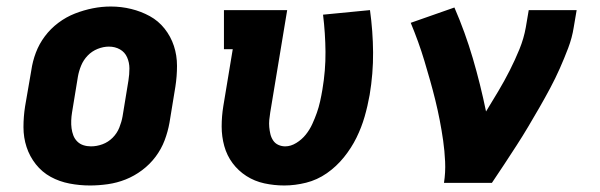

<svg xmlns="http://www.w3.org/2000/svg" viewBox="-20 -561 1840 589"><path d="M256 8Q224 8 193 2Q162 -4 135.5 -18.5Q109 -33 90 -57Q71 -81 61.5 -110Q52 -139 52 -171Q52 -203 57 -235L76 -345Q80 -373 90 -399.5Q100 -426 117.5 -449.5Q135 -473 159 -491Q183 -509 210 -519.5Q237 -530 264.5 -535.5Q292 -541 320 -541Q352 -541 382.5 -533.5Q413 -526 439.5 -511.5Q466 -497 485 -473Q504 -449 513.5 -420Q523 -391 523 -359Q523 -327 518 -295L500 -185Q495 -157 485 -130.5Q475 -104 457.5 -80.5Q440 -57 416 -39Q392 -21 365.5 -10.5Q339 0 311 4Q283 8 256 8ZM259 -112Q277 -112 294.5 -118.5Q312 -125 325.5 -138.5Q339 -152 346 -169.5Q353 -187 356 -204L374 -314Q377 -333 377 -351Q377 -369 370 -385Q363 -401 348 -409.5Q333 -418 314 -418Q297 -418 279.5 -411Q262 -404 249 -390.5Q236 -377 229 -360Q222 -343 219 -326L201 -216Q199 -204 198.5 -191.5Q198 -179 199.5 -167.5Q201 -156 205 -145.5Q209 -135 217 -127Q225 -119 236 -115.5Q247 -112 259 -112Z M852 8Q821 8 791 1.5Q761 -5 736 -21Q711 -37 693.5 -60.5Q676 -84 668 -113Q660 -142 660 -173Q660 -204 665 -235L694 -410H667V-530H861L809 -216Q807 -204 806 -193Q805 -182 806 -171Q807 -160 809.5 -149.5Q812 -139 818 -130Q824 -121 834 -116.5Q844 -112 855 -112Q872 -112 889 -122.5Q906 -133 918 -148Q930 -163 938 -180.5Q946 -198 952 -215Q958 -232 962 -250Q966 -268 969 -286Q979 -345 978.5 -402Q978 -459 971 -516L1115 -530Q1124 -465 1124.5 -400.5Q1125 -336 1114 -270Q1108 -236 1098.5 -203Q1089 -170 1073.5 -138.5Q1058 -107 1035 -78.5Q1012 -50 982.5 -29.5Q953 -9 919 -0.5Q885 8 852 8Z M1342 0Q1347 -32 1345.5 -65Q1344 -98 1339.5 -129.5Q1335 -161 1329 -192Q1323 -223 1315.5 -253.5Q1308 -284 1299.5 -314Q1291 -344 1282 -374Q1273 -404 1262.5 -433Q1252 -462 1240 -491L1374 -538Q1407 -462 1430.5 -382Q1454 -302 1471 -219Q1490 -250 1508.5 -281Q1527 -312 1543.5 -344.5Q1560 -377 1573.5 -410Q1587 -443 1593 -477L1602 -530H1749L1740 -477Q1735 -445 1723 -413.5Q1711 -382 1697.5 -351.5Q1684 -321 1668 -291Q1652 -261 1635 -231.5Q1618 -202 1600.5 -172.5Q1583 -143 1564.5 -114.5Q1546 -86 1527 -57Q1508 -28 1489 0Z"/></svg>

Font: Iosevka Curly Slab HvExObl
Style: Regular
Weight: 900
Width: 7
Italic angle: -9°
Monospace: yes
Designer: Belleve Invis
Foundry: Belleve Invis
Version: Version 11.1.0; ttfautohint (v1.8.3)